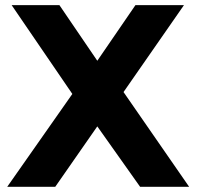

<svg xmlns="http://www.w3.org/2000/svg" viewBox="-20 -720 761 740"><path d="M7.8 0 258.8 -357.9 24.9 -700.2H209L355 -485.8L502 -700.2H689L456.1 -365.2L709 0H520L355 -232.9L192.9 0Z"/></svg>

Font: TruenoSBd
Style: Demi
Weight: 600
Designer: Julieta Ulanovsky
Foundry: Julieta Ulanovsky
Version: Version 3.001b